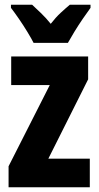

<svg xmlns="http://www.w3.org/2000/svg" viewBox="-20 -786 415 806"><path d="M357 0H16V-88L189 -429H27V-549H350V-453L183 -120H357ZM121 -606Q112 -624 95 -652Q78 -680 59 -707.5Q40 -735 26 -753V-766H115Q130 -752 151.5 -731.5Q173 -711 193 -686Q214 -713 234.5 -732Q255 -751 273 -766H360V-753Q346 -734 327.5 -707Q309 -680 292.5 -653Q276 -626 265 -606Z"/></svg>

Font: Noto Sans Gurmukhi ExtraCondensed ExtraBold
Style: Regular
Weight: 800
Width: 2
Designer: Jelle Bosma - Monotype Design Team
Foundry: Monotype Imaging Inc.
Version: Version 2.004; ttfautohint (v1.8.4.7-5d5b)